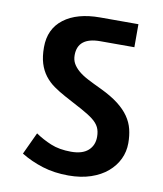

<svg xmlns="http://www.w3.org/2000/svg" viewBox="-76 -699 655 772"><g transform="rotate(10 252.0 -313.0)"><path d="M427 -637V-543H288Q196 -543 196 -470Q196 -451 204 -436.5Q212 -422 227.5 -408.5Q243 -395 267 -382.5Q291 -370 323 -355Q367 -334 395.5 -312Q424 -290 440.5 -266Q457 -242 463.5 -215.5Q470 -189 470 -159Q470 -124 455.5 -93.5Q441 -63 413.5 -39.5Q386 -16 346 -2.5Q306 11 255 11Q197 11 149 -4Q101 -19 60 -44L102 -134Q131 -114 166 -99.5Q201 -85 249 -85Q295 -85 318.5 -106Q342 -127 342 -162Q342 -185 334 -201Q326 -217 308 -231Q290 -245 260.5 -261Q231 -277 188 -300Q162 -314 140 -329.5Q118 -345 102 -366Q86 -387 77.5 -414.5Q69 -442 69 -480Q69 -555 123 -596Q177 -637 271 -637Z"/></g></svg>

Font: Ek Mukta
Style: Bold
Weight: 700
Designer: Girish Dalvi and Yashodeep Gholap
Foundry: Ek Type
Version: Version 2.538;PS 1.002;hotconv 16.6.51;makeotf.lib2.5.65220;